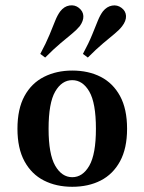

<svg xmlns="http://www.w3.org/2000/svg" viewBox="-20 -695 546 726"><path d="M253.2 11.3Q192.7 11.3 146 -12.5Q99.2 -36.3 72.6 -85.1Q46 -133.9 46 -208.1Q46 -283.1 72.6 -331.9Q99.2 -380.6 146.4 -404.4Q193.5 -428.2 253.2 -428.2Q314.5 -428.2 360.9 -404.4Q407.3 -380.6 433.9 -331.9Q460.5 -283.1 460.5 -208.1Q460.5 -133.9 433.9 -85.1Q407.3 -36.3 360.9 -12.5Q314.5 11.3 253.2 11.3ZM253.2 -25Q292.7 -25 317.7 -68.5Q342.7 -112.1 342.7 -208.1Q342.7 -305.6 317.7 -348.8Q292.7 -391.9 253.2 -391.9Q213.7 -391.9 188.7 -348.8Q163.7 -305.6 163.7 -208.1Q163.7 -112.1 188.7 -68.5Q213.7 -25 253.2 -25ZM312.1 -477.4 293.5 -491.1Q316.1 -533.1 328.6 -564.1Q341.1 -595.2 350 -616.9Q358.9 -638.7 369.4 -652.4Q383.9 -670.2 403.6 -673.8Q423.4 -677.4 439.5 -665.3Q455.6 -653.2 456.5 -634.7Q457.3 -616.1 441.9 -596Q431.5 -582.3 413.3 -567.3Q395.2 -552.4 370.2 -531.5Q345.2 -510.5 312.1 -477.4ZM150.8 -477.4 132.3 -491.1Q154.8 -533.1 167.3 -563.7Q179.8 -594.4 188.7 -616.5Q197.6 -638.7 208.1 -652.4Q222.6 -671 242.7 -674.2Q262.9 -677.4 278.2 -665.3Q294.4 -652.4 295.2 -634.3Q296 -616.1 281.5 -596Q270.2 -582.3 252 -567.3Q233.9 -552.4 208.9 -531.5Q183.9 -510.5 150.8 -477.4Z"/></svg>

Font: Playfair 9pt
Style: Bold
Weight: 700
Designer: Claus Eggers Sørensen
Foundry: Claus Eggers Sørensen
Version: Version 2.203